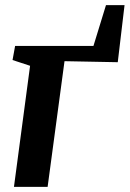

<svg xmlns="http://www.w3.org/2000/svg" viewBox="-20 -730 506 750"><path d="M394 -710H466.5L440 -487L232 -491L166 0H34.5L97.5 -473L29 -495.5L39 -550.5H345Z"/></svg>

Font: Merriweather 28pt
Style: Bold Italic
Weight: 700
Italic angle: -7.8°
Version: Version 2.101